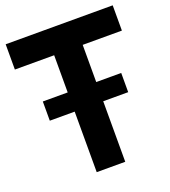

<svg xmlns="http://www.w3.org/2000/svg" viewBox="-135 -839 832 939"><g transform="rotate(-20 281.0 -370.0)"><path d="M207 0V-315H77.5V-415H207V-608.5H2.5V-740H559.5V-608.5H355.5V-415H485.5V-315H355.5V0Z"/></g></svg>

Font: Encode Sans Cnd
Style: Bold
Weight: 700
Width: 3
Designer: Multiple Designers
Foundry: Impallari Type
Version: Version 3.002; ttfautohint (v1.8.3) -l 8 -r 50 -G 200 -x 14 